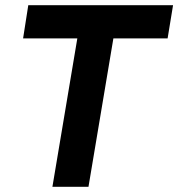

<svg xmlns="http://www.w3.org/2000/svg" viewBox="-20 -720 687 740"><path d="M278 -572H69L89 -700H647L626 -572H417L321 0H182Z"/></svg>

Font: Oak Sans
Style: Bold Italic
Weight: 700
Italic angle: -9.5°
Foundry: Erik Kennedy, Walven
Version: Version 1.000